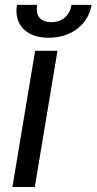

<svg xmlns="http://www.w3.org/2000/svg" viewBox="-20 -749 387 769"><path d="M29.8 0H119.3L210.2 -545.5H120.7ZM47.9 -729.4C35.2 -652 83.8 -597.7 174.7 -597.7C267 -597.7 333.8 -652 346.9 -729.4H266.3C260.3 -692.8 235.4 -660.2 185.4 -660.2C135.7 -660.2 122.2 -692.8 128.6 -729.4Z"/></svg>

Font: Margiela Sans Text
Style: Italic
Weight: 400
Italic angle: -9.39999°
Designer: Stefan Endress, Andreas Faust
Version: Version 1.100;FEAKit 1.0